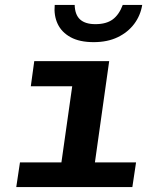

<svg xmlns="http://www.w3.org/2000/svg" viewBox="-20 -759 640 779"><path d="M215 0 273 -409H105L119 -511H423L351 0ZM46 0 61 -100H532L517 0ZM360 -588Q303 -588 266.5 -608Q230 -628 214 -662Q198 -696 202 -739H283Q284 -699 305 -680Q326 -661 367 -661Q411 -661 437 -680Q463 -699 478 -739H557Q550 -696 524.5 -662Q499 -628 457.5 -608Q416 -588 360 -588Z"/></svg>

Font: Chivo Mono SemiBold
Style: Italic
Weight: 600
Italic angle: -8.05°
Monospace: yes
Version: Version 1.008